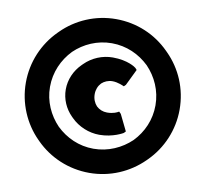

<svg xmlns="http://www.w3.org/2000/svg" viewBox="-92 -953 1157 1081"><g transform="rotate(10 486.5 -412.5)"><path d="M465 -349C450 -365 440 -388 440 -415C440 -441 449 -463 465 -480C480 -494 502 -504 526 -504C558 -504 591 -488 591 -488L594 -487L604 -497L649 -590L640 -600C636 -604 591 -636 505 -636C446 -636 388 -612 346 -570L338 -562C299 -523 275 -470 275 -413C275 -358 298 -306 336 -268L343 -261C385 -219 445 -194 505 -194C583 -194 639 -228 639 -228L649 -238L648 -241C633 -273 619 -299 604 -331L603 -332L593 -342L589 -340C584 -337 563 -325 526 -325C502 -325 481 -334 465 -349ZM185 -412C185 -496 219 -571 273 -627C328 -680 403 -714 486 -714C570 -714 644 -680 700 -626C753 -571 788 -496 788 -412C788 -329 755 -255 701 -199C646 -146 570 -111 486 -111C403 -111 329 -145 273 -199C220 -254 185 -329 185 -412ZM47 -412C47 -294 95 -184 173 -106L180 -99C258 -21 367 27 486 27C605 27 713 -21 792 -99L800 -107C878 -185 926 -294 926 -412C926 -531 879 -639 800 -718L792 -726C713 -805 605 -852 486 -852C368 -852 259 -804 181 -726L174 -719C95 -640 47 -531 47 -412Z"/></g></svg>

Font: Hussar Woodtype
Style: Ultra
Weight: 900
Foundry: Cannot Into Space Fonts
Version: Version 1.07